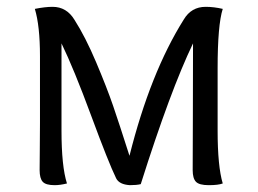

<svg xmlns="http://www.w3.org/2000/svg" viewBox="-20 -540 754 562"><path d="M617 -340V-158Q617 -53 632 -3Q619 2 591 2Q563 2 553.5 -8Q544 -18 544 -42Q544 -69 544.5 -192.5Q545 -316 545 -413Q479 -276 392 -1Q380 2 360 2Q329 0 320 -18Q298 -63 247 -201Q196 -339 160 -413V-158Q160 -53 176 -3Q156 2 140 2Q114 2 105 -8Q96 -18 96 -42Q96 -54 96.5 -103Q97 -152 97 -180V-376Q97 -464 82 -514Q112 -520 134 -520Q175 -520 198 -482Q230 -432 261.5 -357.5Q293 -283 311 -230.5Q329 -178 359 -84Q420 -327 518 -483Q540 -520 582 -520Q606 -520 632 -514Q617 -467 617 -340Z"/></svg>

Font: Overlock SC
Style: Regular
Weight: 400
Designer: Dario Muhafara
Foundry: Dario Manuel Muhafara
Version: Version 1.001